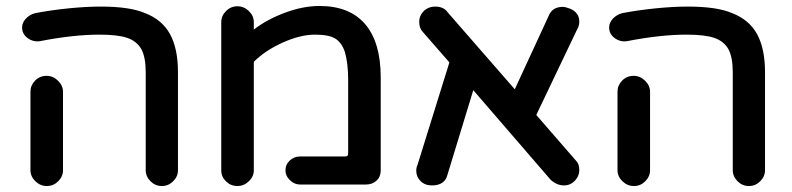

<svg xmlns="http://www.w3.org/2000/svg" viewBox="-20 -610 2651 643"><path d="M468 -40V-368Q468 -419 453 -446Q438 -472 406.5 -483Q375 -494 313 -494Q226 -494 113 -472Q91 -469 72.5 -482.5Q54 -496 54 -518Q54 -534 66.5 -547.5Q79 -561 98 -566Q150 -576 209.5 -582Q269 -588 317 -588Q415 -588 466 -566Q523 -544 549.5 -495.5Q576 -447 576 -368V-40Q576 -19 560 -3Q544 13 522 13Q500 13 484 -3Q468 -19 468 -40ZM82 -303Q82 -324 97.5 -340Q113 -356 136 -356Q158 -356 174.5 -339.5Q191 -323 191 -303V-40Q191 -19 175 -3Q159 13 137 13Q115 13 98.5 -3Q82 -19 82 -40Z M721 -39V-536Q721 -557 737 -573Q753 -589 775 -589Q797 -589 813.5 -573Q830 -557 830 -536V-511Q874 -545 934.5 -567.5Q995 -590 1050 -590Q1151 -590 1203 -529Q1255 -468 1255 -351V-39Q1255 -18 1241 -5Q1227 8 1205 8H985Q966 8 951 -6.5Q936 -21 936 -39Q936 -59 950.5 -72.5Q965 -86 985 -86H1135Q1142 -86 1144 -88.5Q1146 -91 1146 -99V-341Q1146 -398 1135 -436Q1124 -468 1102.5 -481Q1081 -494 1035 -494Q986 -494 927 -467.5Q868 -441 830 -403V-39Q830 -19 813.5 -3Q797 13 775 13Q753 13 737 -2.5Q721 -18 721 -39Z M1920 -41Q1920 -17 1900 0Q1887 11 1869 11Q1845 11 1824 -8L1565 -308L1478 -23Q1474 -7 1461 2Q1448 11 1427 11Q1403 11 1388.5 -3.5Q1374 -18 1374 -38Q1374 -49 1378 -57L1485 -401L1396 -503Q1384 -515 1384 -537Q1384 -558 1400 -574Q1416 -588 1437 -588Q1466 -588 1479 -569L1704 -311L1818 -558Q1830 -587 1865 -587Q1873 -587 1889 -581Q1920 -568 1920 -538Q1920 -523 1913 -512L1776 -225L1908 -73Q1920 -62 1920 -41Z M2434 -40V-368Q2434 -419 2419 -446Q2404 -472 2372.5 -483Q2341 -494 2279 -494Q2192 -494 2079 -472Q2057 -469 2038.5 -482.5Q2020 -496 2020 -518Q2020 -534 2032.5 -547.5Q2045 -561 2064 -566Q2116 -576 2175.5 -582Q2235 -588 2283 -588Q2381 -588 2432 -566Q2489 -544 2515.5 -495.5Q2542 -447 2542 -368V-40Q2542 -19 2526 -3Q2510 13 2488 13Q2466 13 2450 -3Q2434 -19 2434 -40ZM2048 -303Q2048 -324 2063.5 -340Q2079 -356 2102 -356Q2124 -356 2140.5 -339.5Q2157 -323 2157 -303V-40Q2157 -19 2141 -3Q2125 13 2103 13Q2081 13 2064.5 -3Q2048 -19 2048 -40Z"/></svg>

Font: 寒蝉全圆体 Bold
Style: Regular
Weight: 700
Designer: Warren2060
      Designed by Motoya company      

      [Varela Round]
      Joe Prince(Latin component); Avraham Cornf
Foundry: ChillType
Version: Version 3.200